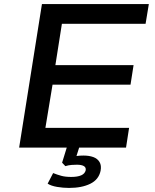

<svg xmlns="http://www.w3.org/2000/svg" viewBox="-20 -725 761 943"><path d="M74 0 186 -705H711L695 -608H284L252 -405H636L621 -309H238L203 -97H614L599 0ZM319 198Q290 198 260.5 193Q231 188 214 177L241 125Q261 133 281 138.5Q301 144 330 144Q361 144 379 136Q397 128 401 111Q403 97 391.5 90.5Q380 84 358 84Q347 84 332 85Q317 86 301 91L285 74L314 -20H375L350 59L324 47Q341 43 357.5 41Q374 39 390 39Q418 39 438.5 46.5Q459 54 469 71Q479 88 474 114Q465 157 423.5 177.5Q382 198 319 198Z"/></svg>

Font: Nunito Sans 7pt SemiExpanded SemiBold
Style: Italic
Weight: 600
Width: 6
Italic angle: -9°
Designer: Vernon Adams
Foundry: Vernon Adams
Version: Version 3.101;gftools[0.9.27]